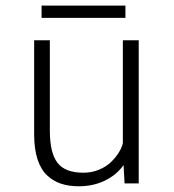

<svg xmlns="http://www.w3.org/2000/svg" viewBox="-20 -642 610 672"><path d="M125.5 -622.5H419V-579.5H125.5ZM256 10Q221 10 193.8 1Q166.5 -8 144.8 -28.2Q123 -48.5 111.2 -84.8Q99.5 -121 99.5 -172.5V-501H154.5V-184.5Q154.5 -107 181.2 -72.2Q208 -37.5 271.5 -37.5Q301 -37.5 326.5 -48Q352 -58.5 368.8 -75Q385.5 -91.5 396 -108.5Q406.5 -125.5 410 -141V-501H465.5V0H416L412.5 -64.5Q388 -29.5 347 -9.8Q306 10 256 10Z"/></svg>

Font: League Mono Narrow UltraLight
Style: Regular
Weight: 200
Width: 3
Designer: Tyler Finck
Foundry: The League of Moveable Type / Tyler Finck
Version: Version 2.210